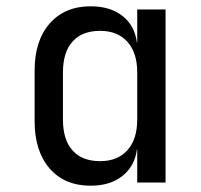

<svg xmlns="http://www.w3.org/2000/svg" viewBox="-20 -580 640 610"><path d="M268 10Q185 10 137.5 -45Q90 -100 90 -195V-356Q90 -451 138 -505.5Q186 -560 268 -560Q330 -560 369 -529.5Q408 -499 415 -445H416V-550H506V0H416V-105H415Q408 -52 369 -21Q330 10 268 10ZM298 -68Q354 -68 385 -103Q416 -138 416 -200V-350Q416 -412 385 -447Q354 -482 298 -482Q241 -482 210.5 -448Q180 -414 180 -350V-200Q180 -136 210.5 -102Q241 -68 298 -68Z"/></svg>

Font: NKDuy Mono
Style: Regular
Weight: 400
Monospace: yes
Designer: NKDuy
Foundry: NKDuy
Version: Version 2.251; ttfautohint (v1.8.4.7-5d5b)